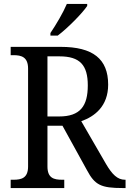

<svg xmlns="http://www.w3.org/2000/svg" viewBox="-20 -951 655 971"><path d="M235 -784V-771H272C324 -810 398 -886 421 -921V-931H318C299 -886 264 -827 235 -784ZM34 0H305V-42H294C253 -42 220 -50 220 -109V-315H296L420 -90C460 -15 491 0 601 0H615V-42H612C574 -42 547 -69 516 -122L391 -338C459 -362 527 -414 527 -523C527 -653 450 -714 287 -714H34V-672H48C88 -672 122 -663 122 -604V-109C122 -50 88 -42 48 -42H34ZM279 -362H220V-666H281C384 -666 424 -622 424 -519C424 -415 386 -362 279 -362Z"/></svg>

Font: Noto Serif Georgian SemiCondensed
Style: Regular
Weight: 400
Width: 4
Designer: Monotype Design Team, Akaki Razmadze
Foundry: Google LLC
Version: Version 2.003